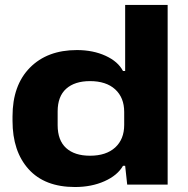

<svg xmlns="http://www.w3.org/2000/svg" viewBox="-20 -749 764 779"><path d="M284.2 9.8Q161.6 9.8 96.2 -62.5Q30.8 -134.8 30.8 -258.8V-276.9Q30.8 -402.8 101.3 -474.4Q171.9 -545.9 292 -545.9Q357.4 -545.9 408.2 -522.7Q459 -499.5 479 -460.9H487.8V-729H660.2V0H496.1L487.8 -76.2H479Q456.5 -37.1 403.8 -13.7Q351.1 9.8 284.2 9.8ZM345.2 -117.2Q410.6 -117.2 447.3 -150.6Q483.9 -184.1 483.9 -242.2V-294.9Q483.9 -353 447.3 -386.5Q410.6 -419.9 345.2 -419.9Q283.2 -419.9 248.5 -388.9Q213.9 -357.9 213.9 -296.9V-241.2Q213.9 -179.7 248.3 -148.4Q282.7 -117.2 345.2 -117.2Z"/></svg>

Font: Hubot Sans Expanded
Style: Bold
Weight: 700
Width: 7
Designer: Deni Anggara
Foundry: GitHub
Version: Version 1.001;gftools[0.9.31]